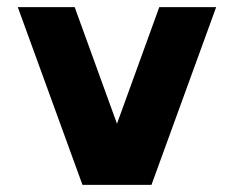

<svg xmlns="http://www.w3.org/2000/svg" viewBox="-20 -520 658 540"><path d="M406 0H212L30 -500H190L309 -172L428 -500H588Z"/></svg>

Font: Urbanist Black
Style: Regular
Weight: 900
Designer: Corey Hu
Foundry: Corey Hu
Version: Version 1.330; ttfautohint (v1.8.4.7-5d5b)